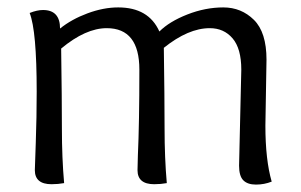

<svg xmlns="http://www.w3.org/2000/svg" viewBox="-20 -495 813 518"><path d="M625 -48 631 -307Q631 -364 607.5 -391.5Q584 -419 546 -419Q488 -419 422 -366Q424 -230 424 -149.5Q424 -69 430 -1Q414 2 396 2Q351 2 351 -36Q351 -40 352 -76Q356 -162 356 -307Q356 -419 268 -419Q211 -419 145 -364Q147 -228 147 -148.5Q147 -69 153 -1Q137 2 119 2Q74 2 74 -36Q74 -40 76.5 -109.5Q79 -179 79 -248Q79 -412 60 -460Q80 -468 96 -468Q142 -468 142 -418Q173 -443 216 -459Q259 -475 299 -475Q381 -475 410 -410Q437 -437 485.5 -456Q534 -475 582.5 -475Q631 -475 665 -441.5Q699 -408 699 -334L696 -156Q696 -64 713 -5Q693 3 670.5 3Q648 3 636.5 -8.5Q625 -20 625 -48Z"/></svg>

Font: Overlock
Style: Regular
Weight: 400
Designer: Dario Muhafara
Foundry: Dario Manuel Muhafara
Version: Version 1.002